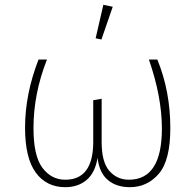

<svg xmlns="http://www.w3.org/2000/svg" viewBox="-20 -767 811 797"><path d="M409 -747 448 -739 401 -603 377 -608ZM633 -520Q687 -389 687 -235Q687 -101 639 -45.5Q591 10 519 10Q463 10 427.5 -20Q392 -50 385 -112Q375 -50 339.5 -20Q304 10 251 10Q173 10 128.5 -50.5Q84 -111 84 -237Q84 -376 140 -520H175Q119 -378 119 -235Q119 -120 156 -70.5Q193 -21 251 -21Q367 -21 367 -178V-351L402 -357V-177Q402 -94 434 -57.5Q466 -21 515 -21Q652 -21 652 -233Q652 -365 598 -520Z"/></svg>

Font: Fira Sans UltraLight
Style: Regular
Weight: 200
Designer: Carrois Corporate & Edenspiekermann AG
Foundry: Carrois Corporate GbR & Edenspiekermann AG
Version: Version 4.106;PS 004.106;hotconv 1.0.70;makeotf.lib2.5.58329